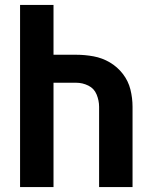

<svg xmlns="http://www.w3.org/2000/svg" viewBox="-20 -755 616 775"><path d="M61 0H196V-421H288Q313 -421 336.5 -409.5Q360 -398 370 -373.5Q380 -349 380 -324V0H515V-324Q515 -359 506.5 -393.5Q498 -428 476 -456.5Q454 -485 423.5 -503Q393 -521 358 -527.5Q323 -534 288 -534H196V-735H61Z"/></svg>

Font: Iosevka Sparkle Extrabold
Style: Regular
Weight: 800
Designer: Belleve Invis
Foundry: Belleve Invis
Version: Version 4.5.0; ttfautohint (v1.8.3)